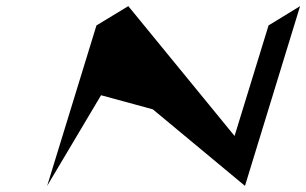

<svg xmlns="http://www.w3.org/2000/svg" viewBox="-20 -795 1000 627"><path d="M134 -188 310 -484 479 -438 780 -188 960 -775 857 -712 746 -351 399 -775 295 -712Z"/></svg>

Font: bitstorm
Style: suextobl
Weight: 400
Version: Version 0.2